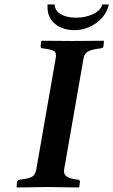

<svg xmlns="http://www.w3.org/2000/svg" viewBox="-20 -826 501 848"><path d="M263.2 -77.1Q259.8 -56.2 274.4 -46.6Q289.1 -37.1 312 -34.2L326.2 -32.2Q333 -30.3 333 -22.9L330.1 0L328.1 2Q227.1 0 190.9 0L55.2 2L53.2 0L55.2 -22.9Q56.2 -28.8 64.9 -32.2L79.1 -34.2Q109.4 -38.1 122.6 -46.1Q135.7 -54.2 140.1 -77.1L226.1 -568.8Q230 -592.8 220.2 -599.6Q210.4 -606.4 180.2 -610.8L166 -612.8Q159.2 -614.3 159.2 -621.1L162.1 -645L164.1 -646Q261.2 -645 299.8 -645L437 -646L439 -645L437 -621.1Q435.5 -614.3 426.8 -612.8L413.1 -610.8Q381.3 -606.4 366.9 -597.4Q352.5 -588.4 349.1 -568.8ZM460.9 -806.2Q448.7 -754.9 404.5 -723.9Q360.4 -692.9 309.1 -692.9Q255.9 -692.9 222.9 -720.5Q189.9 -748 189.9 -794.9V-806.2H221.2Q222.7 -777.8 249 -762.9Q275.4 -748 316.9 -748Q356.9 -748 389.9 -763.2Q422.9 -778.3 432.1 -806.2Z"/></svg>

Font: Linux Libertine
Style: Bold Italic
Weight: 700
Italic angle: -11.5°
Designer: Philipp H. Poll
Foundry: Philipp H. Poll
Version: Version 4.0.5